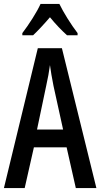

<svg xmlns="http://www.w3.org/2000/svg" viewBox="-20 -1026 512 980"><path d="M367 -66 320 -274H153L106 -66H0L173 -780H296L472 -66ZM253 -588Q247 -619 242.5 -644.5Q238 -670 235 -694Q232 -671 227 -643Q222 -615 216 -589L169 -365H302ZM283 -1006Q299 -973 324.5 -932Q350 -891 376 -857V-846H322Q302 -864 279.5 -887.5Q257 -911 235 -938Q212 -911 189 -886.5Q166 -862 149 -846H94V-857Q120 -891 146.5 -933Q173 -975 187 -1006Z"/></svg>

Font: Noto Sans Malayalam UI ExtraCondensed Medium
Style: Regular
Weight: 500
Width: 2
Designer: Jelle Bosma - Monotype Design Team
Foundry: Monotype Imaging Inc.
Version: Version 2.104; ttfautohint (v1.8.4.7-5d5b)